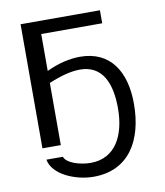

<svg xmlns="http://www.w3.org/2000/svg" viewBox="-91 -724 852 989"><g transform="rotate(-10 335.0 -229.5)"><path d="M356 -431C301 -431 242 -417 180 -388V-581H499V-649H84V0H180V-325C244 -352 299 -366 344 -366C463 -366 503 -265 503 -136C503 4 447 117 316 117C264 117 192 97 180 61H94C107 140 223 190 319 190C503 190 588 48 588 -145C588 -312 515 -431 356 -431Z"/></g></svg>

Font: Gamestation Text
Style: Bold
Weight: 400
Designer: Jonas Hecksher
Foundry: Jonas Hecksher, Playtypeª, e-types AS
Version: Version 1.003